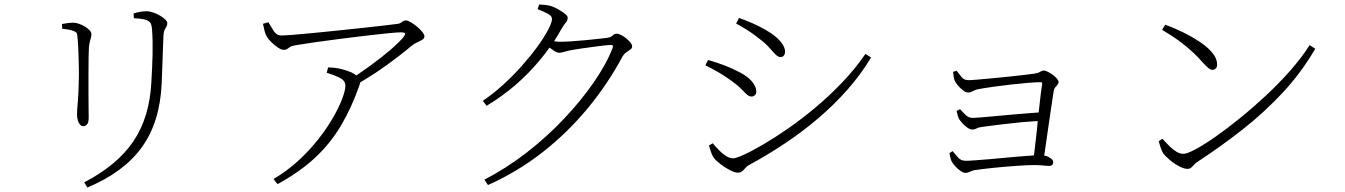

<svg xmlns="http://www.w3.org/2000/svg" viewBox="-20 -784 5990 855"><path d="M355 28Q503 -49 574.5 -155.5Q646 -262 654 -418Q656 -454 657.5 -485.5Q659 -517 659.5 -545Q660 -573 659.5 -600Q659 -627 657 -654Q656 -665 653 -675.5Q650 -686 636 -693Q629 -697 612.5 -699.5Q596 -702 576 -703L575 -724Q589 -729 605 -731.5Q621 -734 632 -734Q646 -734 662 -728.5Q678 -723 692.5 -714.5Q707 -706 716 -697Q725 -688 725 -682Q725 -672 721 -665.5Q717 -659 713 -651Q709 -643 708 -626Q707 -604 706 -576.5Q705 -549 704 -520.5Q703 -492 702 -464.5Q701 -437 700 -414Q693 -242 612.5 -129.5Q532 -17 369 51ZM352 -222Q343 -222 336.5 -229Q330 -236 326.5 -248Q323 -260 323 -274Q323 -294 326.5 -330.5Q330 -367 331 -432Q332 -455 331 -489.5Q330 -524 329 -557Q328 -590 326 -607Q325 -626 322.5 -634Q320 -642 307 -646Q295 -651 283.5 -652.5Q272 -654 257 -656L256 -677Q270 -680 283 -681.5Q296 -683 305 -683Q318 -683 332 -678Q346 -673 358.5 -665.5Q371 -658 379 -649Q387 -640 387 -632Q387 -624 385 -617Q383 -610 380.5 -600.5Q378 -591 376 -573Q375 -560 374.5 -527.5Q374 -495 374 -454V-372Q374 -331 374.5 -301Q375 -271 375 -262Q375 -238 367.5 -230Q360 -222 352 -222Z M1198 13Q1258 -22 1308 -68Q1358 -114 1397 -163.5Q1436 -213 1463 -260Q1490 -307 1504 -344.5Q1518 -382 1518 -402Q1518 -425 1493 -437.5Q1468 -450 1435 -460L1441 -484Q1464 -483 1477.5 -481Q1491 -479 1502 -476Q1525 -470 1544 -462Q1557 -456 1567 -448Q1598 -469 1631 -493Q1679 -528 1718.5 -562Q1758 -596 1776 -618Q1786 -632 1783.5 -636Q1781 -640 1765 -640Q1750 -640 1709 -636Q1668 -632 1613 -625.5Q1558 -619 1499 -611.5Q1440 -604 1387 -596.5Q1334 -589 1299 -583Q1280 -580 1272 -575Q1264 -570 1259 -566Q1254 -562 1243 -562Q1233 -562 1218 -572Q1203 -582 1188.5 -596Q1174 -610 1167 -623Q1160 -636 1157.5 -649.5Q1155 -663 1151 -678L1175 -685Q1188 -663 1200 -644.5Q1212 -626 1233 -626Q1246 -626 1285.5 -629Q1325 -632 1379.5 -637.5Q1434 -643 1493 -649Q1552 -655 1606.5 -661Q1661 -667 1700 -671.5Q1739 -676 1752 -678Q1763 -680 1770.5 -686.5Q1778 -693 1788 -693Q1796 -693 1809.5 -685Q1823 -677 1837 -665.5Q1851 -654 1860.5 -642Q1870 -630 1870 -622Q1870 -613 1860.5 -607Q1851 -601 1838 -595.5Q1825 -590 1814 -581Q1792 -562 1750.5 -530Q1709 -498 1659 -464Q1621 -439 1584 -417Q1583 -412 1581 -405Q1545 -303 1498 -224Q1451 -145 1383.5 -82Q1316 -19 1216 36Z M2137 16Q2234 -34 2324.5 -104Q2415 -174 2491 -254.5Q2567 -335 2623.5 -416.5Q2680 -498 2708 -570Q2711 -578 2708 -582Q2706 -584 2701 -584Q2693 -584 2670.5 -581.5Q2648 -579 2619.5 -575Q2591 -571 2565.5 -567.5Q2540 -564 2525 -561Q2509 -558 2494 -553.5Q2479 -549 2470 -549Q2459 -549 2444 -560Q2436 -565 2427 -572Q2408 -545 2387 -520Q2336 -458 2276.5 -406.5Q2217 -355 2147 -313L2130 -335Q2176 -366 2221 -407Q2266 -448 2305 -492Q2344 -536 2374 -577.5Q2404 -619 2421 -651.5Q2438 -684 2438 -700Q2438 -713 2419.5 -723Q2401 -733 2374 -743L2381 -764Q2394 -763 2408.5 -762Q2423 -761 2437 -756Q2451 -751 2467.5 -741.5Q2484 -732 2496 -722.5Q2508 -713 2508 -705Q2508 -693 2499 -682.5Q2490 -672 2479 -653Q2464 -626 2447 -600Q2450 -600 2453 -600Q2464 -598 2473 -598Q2493 -598 2524 -600Q2555 -602 2587 -605Q2619 -608 2644.5 -611Q2670 -614 2680 -615Q2702 -618 2708.5 -626Q2715 -634 2726 -634Q2734 -634 2746 -628Q2758 -622 2769 -613Q2780 -604 2787.5 -594.5Q2795 -585 2795 -577Q2795 -569 2787 -563.5Q2779 -558 2769 -551Q2759 -544 2752 -532Q2686 -409 2596.5 -301Q2507 -193 2396 -106Q2285 -19 2153 40Z M3265 -15Q3252 -15 3230 -26.5Q3208 -38 3188 -53.5Q3168 -69 3158 -82Q3151 -92 3145 -110.5Q3139 -129 3137 -136L3154 -146Q3169 -128 3184 -113Q3199 -98 3214.5 -88.5Q3230 -79 3245 -79Q3257 -79 3292.5 -95Q3328 -111 3378.5 -140.5Q3429 -170 3489 -211.5Q3549 -253 3611 -305Q3673 -357 3730.5 -417Q3788 -477 3834 -544L3859 -528Q3814 -453 3754.5 -385.5Q3695 -318 3624 -257.5Q3553 -197 3474 -144.5Q3395 -92 3312 -47Q3305 -43 3298.5 -35Q3292 -27 3284.5 -21Q3277 -15 3265 -15ZM3328 -354Q3316 -354 3305 -364Q3294 -374 3278.5 -390Q3263 -406 3236 -425Q3210 -444 3183 -460Q3156 -476 3121 -493L3133 -517Q3174 -505 3204.5 -493.5Q3235 -482 3266 -466Q3295 -452 3313 -436.5Q3331 -421 3339.5 -405.5Q3348 -390 3348 -375Q3348 -369 3345 -364.5Q3342 -360 3337.5 -357Q3333 -354 3328 -354ZM3455 -530Q3445 -530 3433.5 -541.5Q3422 -553 3405.5 -572Q3389 -591 3362 -611Q3338 -631 3308 -650Q3278 -669 3258 -679L3271 -704Q3300 -694 3332 -680Q3364 -666 3391 -650Q3425 -630 3443 -612.5Q3461 -595 3468.5 -580.5Q3476 -566 3476 -554Q3476 -544 3471 -537Q3466 -530 3455 -530Z M4281 -14Q4270 -14 4256.5 -23.5Q4243 -33 4232.5 -45Q4222 -57 4218 -65Q4215 -71 4212 -82.5Q4209 -94 4208 -102L4222 -111Q4233 -98 4246 -83Q4259 -68 4280 -68Q4295 -68 4321 -70Q4347 -72 4379 -74.5Q4411 -77 4445 -80.5Q4479 -84 4511.5 -86.5Q4544 -89 4571 -91Q4578 -92 4584 -92Q4587 -110 4589 -132L4598 -209Q4600 -227 4601 -245Q4568 -243 4531 -240Q4482 -235 4436 -229.5Q4390 -224 4354 -219Q4338 -217 4329 -212Q4320 -207 4310 -207Q4300 -207 4288 -215.5Q4276 -224 4266 -235Q4256 -246 4251 -254Q4247 -260 4244.5 -271Q4242 -282 4240 -290L4255 -298Q4266 -286 4279.5 -272.5Q4293 -259 4312 -259Q4320 -259 4346 -261Q4372 -263 4408.5 -266.5Q4445 -270 4485 -273.5Q4525 -277 4563 -280Q4586 -282 4605 -283Q4606 -286 4606 -289Q4610 -328 4614 -360.5Q4618 -393 4621 -411Q4621 -414 4620 -416Q4618 -418 4614 -418Q4593 -418 4558 -415Q4523 -412 4482 -407.5Q4441 -403 4402.5 -397.5Q4364 -392 4337 -387Q4325 -385 4313 -378.5Q4301 -372 4291 -372Q4281 -372 4268 -382Q4255 -392 4244.5 -405Q4234 -418 4231 -426Q4228 -434 4226.5 -445.5Q4225 -457 4224 -464L4240 -469Q4250 -456 4261.5 -441.5Q4273 -427 4292 -427Q4304 -427 4333 -429.5Q4362 -432 4399.5 -435.5Q4437 -439 4474.5 -443Q4512 -447 4542 -450.5Q4572 -454 4586 -456Q4599 -458 4605.5 -461Q4612 -464 4616.5 -467Q4621 -470 4627 -470Q4635 -470 4646 -464.5Q4657 -459 4668 -451Q4679 -443 4686.5 -434Q4694 -425 4694 -419Q4694 -412 4689 -406.5Q4684 -401 4679 -395Q4674 -389 4672 -378Q4668 -352 4662 -311.5Q4656 -271 4649.5 -226Q4643 -181 4637 -139Q4633 -113 4630 -91Q4636 -90 4641 -89Q4653 -84 4661.5 -77Q4670 -70 4670 -62Q4670 -53 4665 -49Q4660 -45 4652 -45Q4646 -45 4636 -46Q4626 -47 4614 -48Q4602 -49 4589 -49Q4556 -49 4507 -45.5Q4458 -42 4408.5 -37Q4359 -32 4324 -27Q4313 -26 4301 -20Q4289 -14 4281 -14Z M5268 -32Q5253 -32 5231 -43.5Q5209 -55 5189.5 -71.5Q5170 -88 5160 -101Q5153 -112 5147.5 -129.5Q5142 -147 5140 -155L5156 -166Q5173 -148 5188.5 -132.5Q5204 -117 5219.5 -108Q5235 -99 5250 -99Q5266 -99 5303.5 -119Q5341 -139 5392.5 -175Q5444 -211 5502 -258Q5560 -305 5618 -359Q5676 -413 5726.5 -470.5Q5777 -528 5812 -583L5837 -567Q5776 -462 5694 -373.5Q5612 -285 5515.5 -209Q5419 -133 5312 -63Q5305 -59 5298.5 -51.5Q5292 -44 5285 -38Q5278 -32 5268 -32ZM5378 -473Q5371 -473 5361.5 -480.5Q5352 -488 5332 -510Q5314 -531 5295.5 -548Q5277 -565 5257 -581.5Q5237 -598 5212 -615Q5187 -632 5155 -651L5169 -674Q5208 -660 5248.5 -640Q5289 -620 5323.5 -597Q5358 -574 5379 -548.5Q5400 -523 5400 -498Q5400 -485 5394 -479Q5388 -473 5378 -473Z"/></svg>

Font: Noto Serif HK ExtraLight ExtraLight
Style: Regular
Weight: 250
Version: Version 2.003-H1;hotconv 1.1.1;makeotfexe 2.6.0